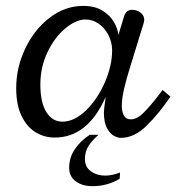

<svg xmlns="http://www.w3.org/2000/svg" viewBox="-20 -455 595 648"><path d="M519.5 -139.2Q491.2 -101.6 467 -76.9Q442.9 -52.2 421.4 -52.2Q405.3 -52.2 398.2 -65.2Q391.1 -78.1 391.1 -98.1Q391.1 -122.1 398.7 -154.8Q406.2 -187.5 419.4 -229.5L464.4 -375.5Q466.8 -385.3 466.8 -388.2Q466.8 -402.3 454.8 -412.1Q442.9 -421.9 425.8 -421.9Q415 -421.9 408.7 -416.3Q402.3 -410.6 398.9 -400.4L379.4 -336.4Q377.9 -356.9 365 -379.9Q352.1 -402.8 326.2 -418.9Q300.3 -435.1 261.2 -435.1Q199.7 -435.1 147.7 -395.3Q95.7 -355.5 65.2 -291.3Q34.7 -227.1 34.7 -157.2Q34.7 -101.1 52.7 -63.7Q70.8 -26.4 100.3 -8.5Q129.9 9.3 164.6 9.3Q276.4 9.3 336.9 -128.4Q330.6 -85 330.6 -76.2Q330.6 -41 341.6 -21.7Q352.5 -2.4 365.5 3.9Q378.4 10.3 387.7 10.3Q433.6 10.3 475.8 -31.7Q518.1 -73.7 555.2 -128.9L528.8 -151.4ZM190.4 -44.4Q156.7 -44.4 136.5 -76.7Q116.2 -108.9 116.2 -169.4Q116.2 -228.5 140.4 -279.1Q164.6 -329.6 200.7 -359.4Q236.8 -389.2 268.6 -389.2Q293 -389.2 313.7 -374.5Q334.5 -359.9 346.4 -335.7Q358.4 -311.5 358.4 -284.7Q358.4 -233.4 333.7 -176.8Q309.1 -120.1 270 -82.3Q231 -44.4 190.4 -44.4ZM213.4 111.3Q213.4 140.1 235.4 156.7Q257.3 173.3 292 173.3Q342.3 173.3 383.8 148.4L385.3 127.4Q357.4 137.7 335.4 137.7Q307.6 137.7 287.1 123.3Q266.6 108.9 266.6 82Q266.6 56.6 278.8 37.6Q291 18.6 312.5 0H282.7Q251.5 20.5 232.4 48.8Q213.4 77.1 213.4 111.3Z"/></svg>

Font: Radley
Style: Italic
Weight: 400
Italic angle: -12°
Designer: Vernon Adams
Foundry: Vernon Adams
Version: Version 1.003; ttfautohint (v1.6)